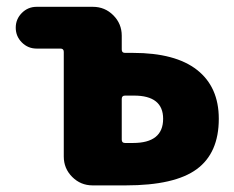

<svg xmlns="http://www.w3.org/2000/svg" viewBox="-20 -567 690 566"><path d="M348.6 -285.2Q338.9 -285.2 338.9 -275.4V-155.3Q338.9 -145.5 348.6 -145.5H372.1Q460.9 -145.5 460.9 -216.8Q460.9 -285.2 375 -285.2Q373 -285.2 372.1 -285.2ZM168 -414.1Q168 -423.8 158.2 -423.8H87.9Q62.5 -423.8 44.4 -441.9Q26.4 -460 26.4 -485.4Q26.4 -510.7 44.4 -528.8Q62.5 -546.9 87.9 -546.9H253.9Q289.1 -546.9 314 -522Q338.9 -497.1 338.9 -461.9V-420.9Q338.9 -411.1 348.6 -411.1H372.1Q497.1 -411.1 561 -360.8Q625 -310.5 625 -216.8Q625 -116.2 560.1 -68.4Q495.1 -20.5 350.6 -20.5H252.9Q217.8 -20.5 192.9 -45.4Q168 -70.3 168 -105.5Z"/></svg>

Font: Gen Jyuu GothicX Heavy
Style: Bold
Weight: 900
Designer: [Source Han Sans]
Ryoko NISHIZUKA  (kana & ideographs); Paul D. Hunt (Latin, Greek & Cyrillic); Wenlong ZHANG  (bopomofo
Version: Version 1.002.20150607